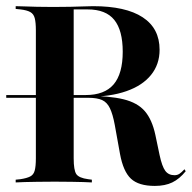

<svg xmlns="http://www.w3.org/2000/svg" viewBox="-21 -591 621 622"><path d="M-0.8 -274.2V-283.1H157.3V-274.2ZM95.2 -145.2V-492.7Q95.2 -518.5 91.5 -532.3Q87.9 -546 77 -552Q66.1 -558.1 45.2 -560.5L29.8 -562.1V-571Q41.9 -571 59.3 -570.2Q76.6 -569.4 98.8 -569Q121 -568.5 146 -568.5H156.5Q183.1 -568.5 206.9 -569Q230.6 -569.4 249.6 -570.2Q268.5 -571 280.6 -571Q386.3 -571 441.1 -535.1Q496 -499.2 496 -429.8Q496 -382.3 468.1 -348Q440.3 -313.7 388.3 -295.6Q336.3 -277.4 262.9 -277.4H161.3V-283.1H256.5Q317.7 -283.1 347.2 -317.7Q376.6 -352.4 376.6 -423.4Q376.6 -492.7 349.2 -526.6Q321.8 -560.5 262.9 -560.5H217.7V-145.2ZM480.6 11.3Q428.2 11.3 403.2 -12.1Q378.2 -35.5 367.7 -92.7L350.8 -186.3Q344.4 -221 335.1 -240.3Q325.8 -259.7 309.7 -266.9Q293.5 -274.2 264.5 -274.2H169.4V-280.6H255.6Q333.1 -280.6 379 -269.4Q425 -258.1 448.4 -230.6Q471.8 -203.2 482.3 -154L496 -88.7Q504 -51.6 514.5 -37.5Q525 -23.4 544.4 -23.4Q553.2 -23.4 560.1 -27.8Q566.9 -32.3 576.6 -42.7L580.6 -36.3Q560.5 -11.3 537.1 0Q513.7 11.3 480.6 11.3ZM146 -2.4Q121 -2.4 98.8 -2Q76.6 -1.6 59.3 -1.2Q41.9 -0.8 29.8 0V-8.9L45.2 -10.5Q66.1 -13.7 77 -19.4Q87.9 -25 91.5 -38.7Q95.2 -52.4 95.2 -78.2V-145.2H217.7V-78.2Q217.7 -39.5 226.2 -27Q234.7 -14.5 264.5 -10.5L276.6 -8.9V0Q265.3 -0.8 248.8 -1.2Q232.3 -1.6 211.7 -2Q191.1 -2.4 166.1 -2.4H157.3Z"/></svg>

Font: Playfair 144pt SemiCondensed
Style: Bold
Weight: 700
Width: 4
Designer: Claus Eggers Sørensen
Foundry: Claus Eggers Sørensen
Version: Version 2.203